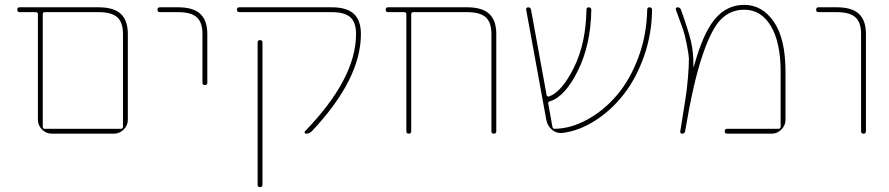

<svg xmlns="http://www.w3.org/2000/svg" viewBox="-20 -550 3659 790"><path d="M156 -491V-29Q156 -20 164 -20H477Q486 -20 486 -29V-410Q486 -458 462.5 -479Q439 -500 386 -500H164Q156 -500 156 -491ZM61 -500Q51 -500 51 -510Q51 -520 61 -520H386Q448 -520 477 -493Q506 -466 506 -410V-57Q506 -34 489 -17Q472 0 449 0H193Q170 0 153 -17Q136 -34 136 -57V-491Q136 -500 127 -500Z M638 -500Q628 -500 628 -510Q628 -520 638 -520H713Q775 -520 804 -493Q833 -466 833 -410V-210Q833 -200 823 -200Q813 -200 813 -210V-410Q813 -458 789.5 -479Q766 -500 713 -500Z M1040 -375Q1040 -385 1050 -385Q1060 -385 1060 -375V210Q1060 220 1050 220Q1040 220 1040 210ZM965 -500Q955 -500 955 -510Q955 -520 965 -520H1345Q1407 -520 1436 -493Q1465 -466 1465 -410Q1465 -224 1263 -10Q1253 0 1239 0Q1235 0 1233.5 -3.5Q1232 -7 1235 -10Q1445 -227 1445 -410Q1445 -458 1421.5 -479Q1398 -500 1345 -500Z M1577 -500Q1567 -500 1567 -510Q1567 -520 1577 -520H1902Q1964 -520 1993 -493Q2022 -466 2022 -410V-10Q2022 0 2012 0Q2002 0 2002 -10V-410Q2002 -458 1978.5 -479Q1955 -500 1902 -500H1681Q1672 -500 1672 -491V-10Q1672 0 1662 0Q1652 0 1652 -10V-491Q1652 -500 1643 -500Z M2295 -3Q2271 0 2252 -15.5Q2233 -31 2228 -56L2145 -510Q2144 -514 2146.5 -517Q2149 -520 2153 -520Q2163 -520 2165 -510L2229 -159Q2230 -155 2233 -153.5Q2236 -152 2239 -153Q2292 -172 2341.5 -272Q2391 -372 2393 -510Q2393 -520 2403 -520Q2407 -520 2410 -517Q2413 -514 2413 -510Q2411 -366 2357.5 -258.5Q2304 -151 2242 -133Q2234 -131 2236 -123L2253 -28Q2255 -20 2262 -20Q2329 -21 2396.5 -58Q2464 -95 2518 -158Q2572 -221 2606.5 -313.5Q2641 -406 2643 -510Q2643 -520 2653 -520Q2657 -520 2660 -517Q2663 -514 2663 -510Q2662 -410 2630 -319Q2598 -228 2547 -162.5Q2496 -97 2430 -54.5Q2364 -12 2295 -3Z M2779 -9Q2793 -99 2800 -141Q2807 -183 2811 -235Q2815 -287 2814.5 -306.5Q2814 -326 2806 -366.5Q2798 -407 2789.5 -431Q2781 -455 2761 -510Q2759 -514 2761.5 -517Q2764 -520 2768 -520Q2778 -520 2782 -510Q2812 -426 2823 -380Q2834 -334 2833 -277Q2833 -275 2834 -275Q2835 -275 2835 -276Q2872 -412 2921 -471Q2970 -530 3042 -530Q3116 -530 3164 -460.5Q3212 -391 3212 -255V-57Q3212 -34 3195 -17Q3178 0 3155 0H2972Q2962 0 2962 -10Q2962 -20 2972 -20H3183Q3192 -20 3192 -29V-255Q3192 -375 3152 -442.5Q3112 -510 3042 -510Q2986 -510 2946.5 -470.5Q2907 -431 2869.5 -319.5Q2832 -208 2799 -10Q2797 0 2787 0Q2783 0 2780.5 -2.5Q2778 -5 2779 -9Z M3348 -500Q3338 -500 3338 -510Q3338 -520 3348 -520H3423Q3485 -520 3514 -493Q3543 -466 3543 -410V-10Q3543 0 3533 0Q3523 0 3523 -10V-410Q3523 -458 3499.5 -479Q3476 -500 3423 -500Z"/></svg>

Font: Rounded Mplus 1c Thin
Style: Regular
Weight: 250
Version: Version 1.059.20150529